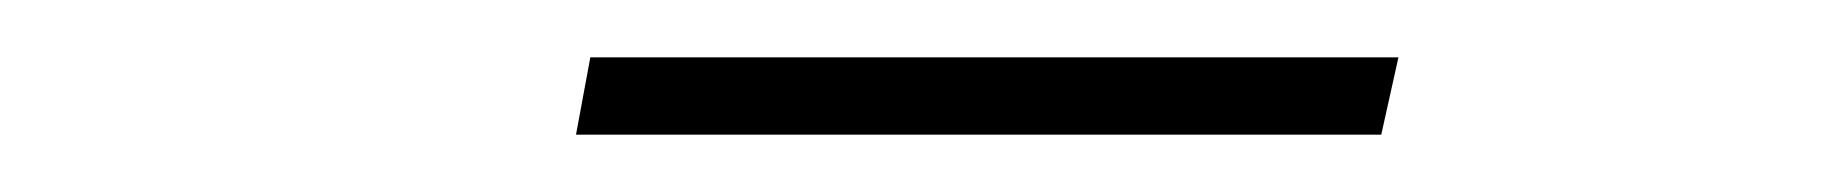

<svg xmlns="http://www.w3.org/2000/svg" viewBox="-20 -697 640 67"><path d="M181 -650 186 -677H468L462 -650Z"/></svg>

Font: Montserrat Thin ExtraLight
Style: Italic
Weight: 250
Italic angle: -11.3°
Version: Version 9.000